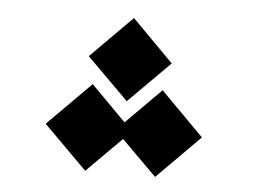

<svg xmlns="http://www.w3.org/2000/svg" viewBox="-38 -888 663 501"><g transform="rotate(5 293.0 -638.0)"><path d="M384.8 -433.6 293 -524.9 201.7 -433.6 88.4 -546.9 201.7 -660.6 293 -568.4 384.8 -660.6 497.6 -546.9ZM293.9 -624 185.1 -732.4 293.9 -841.8 402.3 -732.4Z"/></g></svg>

Font: CaskaydiaCove NFP
Style: Regular
Weight: 400
Designer: Aaron Bell
Foundry: Saja Typeworks
Version: Version 2111.001; VTT 6.35;Nerd Fonts 3.1.1